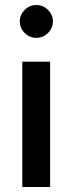

<svg xmlns="http://www.w3.org/2000/svg" viewBox="-20 -746 290 766"><path d="M69 0V-500H180V0ZM125 -595Q98 -595 78.5 -614.5Q59 -634 59 -661Q59 -687 78.5 -706.5Q98 -726 125 -726Q152 -726 171.5 -706.5Q191 -687 191 -661Q191 -634 171.5 -614.5Q152 -595 125 -595Z"/></svg>

Font: Figtree SemiBold
Style: Regular
Weight: 600
Designer: Erik Kennedy
Foundry: Erik Kennedy
Version: Version 2.001; ttfautohint (v1.8.4.7-5d5b);gftools[0.9.27]